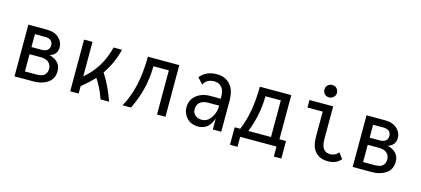

<svg xmlns="http://www.w3.org/2000/svg" viewBox="-64 -1283 4230 1928"><g transform="rotate(15 2051.0 -319.0)"><path d="M97.7 0V-537.1H290.5Q370.6 -537.1 416 -495.1Q460.4 -454.1 460.4 -398.4Q460 -321.3 383.8 -296.9Q502 -264.6 502 -162.1Q502 -81.5 441.4 -40Q381.8 0 299.3 0ZM186 -253.9V-74.7H299.8Q362.3 -74.7 385.3 -94.7Q414.1 -119.6 414.1 -163.1Q414.1 -202.1 385.3 -228.5Q356.9 -253.9 299.8 -253.9ZM186 -328.1H290Q328.1 -328.1 350.1 -343.8Q373 -359.9 373 -396.5Q373 -428.7 349.1 -447.8Q330.1 -462.4 290 -462.4H186Z M676.8 0V-537.1H764.6V-178.2Q929.7 -316.4 983.9 -537.1H1071.8Q1037.1 -394.5 951.7 -269.5Q1028.3 -152.3 1081.1 0H992.2Q952.1 -115.2 895.5 -197.8Q839.4 -137.7 764.6 -76.7V0Z M1220.7 0Q1339.8 -209 1340.3 -537.1H1667V0H1579.1V-459H1418.9Q1418.9 -224.6 1308.6 0Z M2247.1 0H2159.2V-115.7Q2118.7 9.8 2008.3 9.8Q1929.2 9.8 1885.3 -42Q1845.7 -88.4 1845.7 -146Q1845.7 -232.4 1914.6 -280.8Q1968.3 -318.8 2041.5 -318.8H2156.7Q2156.7 -387.2 2141.6 -416Q2112.8 -470.7 2048.3 -470.7Q1970.7 -470.7 1939.9 -407.2L1883.8 -468.8Q1942.9 -546.9 2059.6 -546.9Q2158.7 -546.9 2212.4 -467.8Q2247.1 -416.5 2247.1 -319.3ZM2159.2 -247.6Q2102.5 -247.6 2043 -247.6Q1988.3 -247.6 1957 -218.8Q1929.7 -193.4 1929.7 -149.9Q1929.7 -117.2 1951.2 -93.8Q1977.5 -64.9 2025.9 -64.9Q2077.1 -64.9 2110.4 -106.9Q2159.2 -167.5 2159.2 -247.6Z M2365.7 104V-78.1H2423.3Q2503.9 -267.6 2504.4 -537.1H2831.1V-78.1H2899.4V104H2821.3V0H2443.8V104ZM2507.8 -78.1H2743.2V-459H2583Q2583 -265.1 2507.8 -78.1Z M3203.1 -742.2Q3231.9 -742.2 3249 -724.6Q3268.6 -704.6 3268.6 -677.7Q3268.6 -650.9 3249 -631.8Q3230 -613.3 3203.1 -613.3Q3175.3 -613.3 3157.2 -630.9Q3137.7 -649.9 3137.7 -677.7Q3137.7 -705.6 3157.2 -723.9Q3176.8 -742.2 3203.1 -742.2ZM3491.2 -47.4Q3442.4 9.8 3356.9 9.8Q3270 9.8 3223.1 -44.9Q3178.7 -96.7 3178.7 -195.8V-459H3020.5V-537.1H3266.6V-195.8Q3266.6 -127.4 3291.5 -95.2Q3314.9 -64.9 3361.8 -64.9Q3411.1 -64.9 3446.3 -106.9Z M3613.3 0V-537.1H3806.2Q3886.2 -537.1 3931.6 -495.1Q3976.1 -454.1 3976.1 -398.4Q3975.6 -321.3 3899.4 -296.9Q4017.6 -264.6 4017.6 -162.1Q4017.6 -81.5 3957 -40Q3897.5 0 3814.9 0ZM3701.7 -253.9V-74.7H3815.4Q3877.9 -74.7 3900.9 -94.7Q3929.7 -119.6 3929.7 -163.1Q3929.7 -202.1 3900.9 -228.5Q3872.6 -253.9 3815.4 -253.9ZM3701.7 -328.1H3805.7Q3843.8 -328.1 3865.7 -343.8Q3888.7 -359.9 3888.7 -396.5Q3888.7 -428.7 3864.7 -447.8Q3845.7 -462.4 3805.7 -462.4H3701.7Z"/></g></svg>

Font: Consola Mono
Style: Book
Weight: 400
Monospace: yes
Designer: Wojciech Kalinowski "wmk69" (wmk69@o2.pl)
Foundry: Wojciech Kalinowski "wmk69" (wmk69@o2.pl)
Version: Version 2.1.0